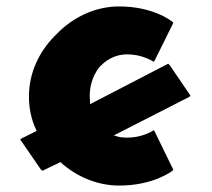

<svg xmlns="http://www.w3.org/2000/svg" viewBox="-20 -555 658 597"><path d="M458 -363 461 -367 519 -484 515 -488C515 -488 459 -535 350 -535C277 -535 207 -502 156 -449L149 -442C101 -393 70 -328 70 -255C70 -218 77 -185 92 -152L94 -148L46 -124L43 -121L107 -28L112 -24L168 -51L170 -49C219 -5 284 22 350 22C457 22 513 -22 515 -23L519 -27L461 -146L458 -150C449 -144 418 -127 375 -127C366 -127 355 -128 347 -130L334 -134L569 -254L572 -258L508 -352L503 -357L260 -231V-239C260 -242 259 -250 259 -257C259 -294 272 -327 293 -351H294C315 -373 344 -386 375 -386C418 -386 448 -369 458 -363Z"/></svg>

Font: Hussar Woodtype
Style: Bd
Weight: 900
Foundry: Cannot Into Space Fonts
Version: Version 1.07